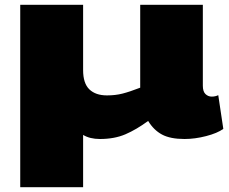

<svg xmlns="http://www.w3.org/2000/svg" viewBox="-20 -567 950 797"><path d="M64 210V-547H325V-276Q325 -221 351 -196Q377 -171 424 -171Q459 -171 488.5 -178.5Q518 -186 562 -203V-547H822V-211Q822 -187 833 -176.5Q844 -166 859 -166Q874 -166 886 -172L907 -32Q882 -14 835.5 -2Q789 10 746 10Q687 10 652.5 -8.5Q618 -27 595 -65Q546 -29 500.5 -9.5Q455 10 395 10Q353 10 325 -7V210Z"/></svg>

Font: Georama ExtraExtended ExtraBold
Style: Regular
Weight: 800
Width: 8
Designer: Jean-Baptiste Levee
Foundry: Production Type
Version: Version 1.000